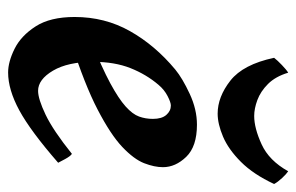

<svg xmlns="http://www.w3.org/2000/svg" viewBox="-152 -576 748 485"><g transform="rotate(90 222.5 -334.0)"><path d="M402.8 -371.1Q402.8 -349.6 392.8 -323.7Q382.8 -297.9 351.6 -268.3Q320.3 -238.8 257.3 -206.1Q194.3 -173.3 87.9 -139.2L84.5 -189.9Q151.4 -216.8 190.7 -238Q230 -259.3 249.5 -276.9Q269 -294.4 274.9 -310.8Q280.8 -327.1 280.8 -345.7Q280.8 -368.2 270.8 -379.6Q260.7 -391.1 247.1 -391.1Q239.3 -391.1 223.1 -382.8Q207 -374.5 194.8 -359.9Q168.5 -329.1 152.6 -289.1Q136.7 -249 136.7 -195.3Q136.7 -131.3 158.9 -93.5Q181.2 -55.7 210 -55.7Q230.5 -55.7 270.3 -74.7Q310.1 -93.8 369.1 -141.1Q374.5 -138.2 382.3 -124Q390.1 -109.9 391.6 -106.4Q311.5 -36.6 259.3 -8.3Q207 20 163.6 20Q136.7 20 103.8 3.7Q70.8 -12.7 47.1 -49.6Q23.4 -86.4 23.4 -147.9Q23.4 -224.6 59.1 -287.8Q94.7 -351.1 156.2 -402.3Q178.2 -420.4 217.5 -438.7Q256.8 -457 295.4 -457Q350.6 -457 376.7 -429.9Q402.8 -402.8 402.8 -371.1ZM445.3 -651.9Q420.9 -599.6 389.4 -568.1Q357.9 -536.6 325.7 -522.9Q293.5 -509.3 267.6 -509.3Q225.1 -509.3 184.1 -541.5Q143.1 -573.7 126.5 -651.9Q132.8 -660.2 144.8 -671.6Q156.7 -683.1 164.1 -687.5Q173.8 -655.3 192.6 -636.5Q211.4 -617.7 233.2 -609.6Q254.9 -601.6 273.4 -601.6Q304.2 -601.6 345.2 -620.4Q386.2 -639.2 413.1 -687.5Q419.9 -683.1 430.2 -672.1Q440.4 -661.1 445.3 -651.9Z"/></g></svg>

Font: Gentium Plus
Style: Bold Italic
Weight: 700
Italic angle: -8°
Designer: Victor Gaultney, Annie Olsen, Iska Routamaa, Becca Hirsbrunner
Foundry: SIL International
Version: Version 6.101